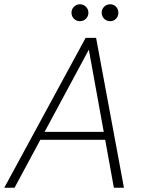

<svg xmlns="http://www.w3.org/2000/svg" viewBox="-30 -877 678 897"><path d="M-10 0 370 -700H419L549 0H502L385 -645L38 0ZM131 -224 153 -261H478L485 -224ZM343 -778Q327 -778 315.5 -789.5Q304 -801 304 -818Q304 -834 315.5 -845.5Q327 -857 344 -857Q360 -857 371.5 -845.5Q383 -834 383 -817Q383 -801 371.5 -789.5Q360 -778 343 -778ZM485 -778Q468 -778 456.5 -789.5Q445 -801 445 -818Q445 -834 456.5 -845.5Q468 -857 485 -857Q501 -857 512 -845.5Q523 -834 523 -817Q523 -801 512 -789.5Q501 -778 485 -778Z"/></svg>

Font: DM Sans 12pt ExtraLight
Style: Italic
Weight: 250
Italic angle: -10°
Version: Version 4.004;gftools[0.9.30]